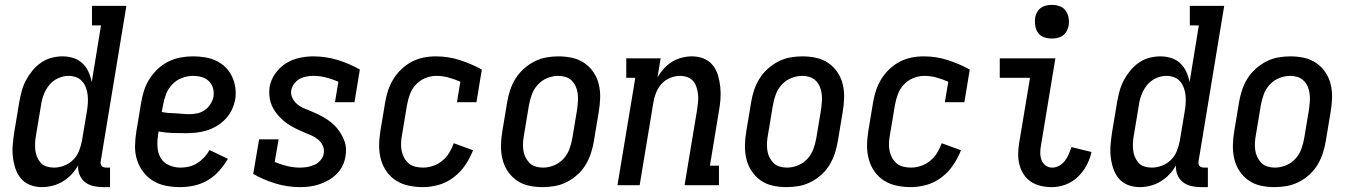

<svg xmlns="http://www.w3.org/2000/svg" viewBox="-20 -759 5540 787"><path d="M152 8Q126 8 103 -1Q80 -10 65 -28.5Q50 -47 42.5 -70.5Q35 -94 32.5 -118.5Q30 -143 32.5 -169Q35 -195 39 -221L59 -341Q63 -363 69 -385.5Q75 -408 86 -429Q97 -450 112.5 -469Q128 -488 148 -502Q168 -516 191 -522Q214 -528 236 -528Q260 -528 281.5 -521Q303 -514 318.5 -499Q334 -484 343 -464Q352 -444 356 -422L394 -655H357V-735H498L393 -99Q392 -93 392.5 -88Q393 -83 396.5 -79Q400 -75 405.5 -73.5Q411 -72 416 -72H431V8H402Q382 8 362.5 3.5Q343 -1 328.5 -12.5Q314 -24 306.5 -42Q299 -60 300 -81Q289 -61 273 -44Q257 -27 237 -15Q217 -3 195 2.5Q173 8 152 8ZM201 -72Q222 -72 243 -80Q264 -88 280 -104Q296 -120 304 -140.5Q312 -161 316 -182L336 -302Q339 -319 340 -335.5Q341 -352 339.5 -368Q338 -384 332.5 -399Q327 -414 317 -425.5Q307 -437 292 -442.5Q277 -448 261 -448Q239 -448 217.5 -438Q196 -428 181.5 -410Q167 -392 159 -370.5Q151 -349 148 -327L128 -207Q125 -192 124 -176.5Q123 -161 124.5 -145.5Q126 -130 131.5 -116.5Q137 -103 146.5 -92Q156 -81 171 -76.5Q186 -72 201 -72Z M719 8Q689 8 660.5 2.5Q632 -3 608 -17.5Q584 -32 567 -54.5Q550 -77 541.5 -104Q533 -131 533.5 -161Q534 -191 539 -221L559 -341Q563 -365 571 -389.5Q579 -414 593.5 -436.5Q608 -459 628 -477.5Q648 -496 672 -507.5Q696 -519 721 -523.5Q746 -528 771 -528Q796 -528 820.5 -524Q845 -520 866 -510Q887 -500 904 -483.5Q921 -467 931 -445.5Q941 -424 944.5 -400Q948 -376 944 -351Q940 -330 930.5 -309.5Q921 -289 905 -272Q889 -255 869 -243Q849 -231 828 -224.5Q807 -218 785.5 -215.5Q764 -213 743 -213Q714 -213 685.5 -214Q657 -215 630 -220L628 -207Q624 -182 625.5 -157Q627 -132 638.5 -112Q650 -92 672.5 -82Q695 -72 720 -72Q737 -72 754.5 -76Q772 -80 788 -90Q804 -100 817 -114Q830 -128 839 -144L914 -108Q899 -82 878.5 -59Q858 -36 832 -20.5Q806 -5 776.5 1.5Q747 8 719 8ZM757 -291Q773 -291 789 -294.5Q805 -298 819 -307.5Q833 -317 842.5 -332Q852 -347 855 -362Q858 -381 853 -398Q848 -415 836 -426.5Q824 -438 807 -443Q790 -448 771 -448Q749 -448 726 -439.5Q703 -431 686 -413Q669 -395 660.5 -372.5Q652 -350 648 -327L643 -300Q657 -297 671.5 -296Q686 -295 700 -294.5Q714 -294 728 -292.5Q742 -291 757 -291Z M1210 8Q1158 8 1109 -7Q1060 -22 1018 -46L1042 -188H1122L1106 -95Q1131 -85 1156.5 -78.5Q1182 -72 1210 -72Q1225 -72 1239.5 -74.5Q1254 -77 1269 -83.5Q1284 -90 1294.5 -103Q1305 -116 1307 -130Q1310 -147 1303 -162Q1296 -177 1284 -187Q1272 -197 1257 -203.5Q1242 -210 1227.5 -216Q1213 -222 1198.5 -229Q1184 -236 1170.5 -244Q1157 -252 1145 -262Q1133 -272 1122.5 -283.5Q1112 -295 1103.5 -308.5Q1095 -322 1090 -337.5Q1085 -353 1084 -369.5Q1083 -386 1085 -403Q1090 -431 1108 -457Q1126 -483 1151.5 -499Q1177 -515 1206 -521.5Q1235 -528 1264 -528Q1316 -528 1364.5 -513Q1413 -498 1455 -474L1433 -340H1353L1367 -424Q1344 -434 1318 -441Q1292 -448 1265 -448Q1251 -448 1236.5 -445.5Q1222 -443 1209 -436Q1196 -429 1186.5 -416.5Q1177 -404 1174 -390Q1171 -373 1178 -358.5Q1185 -344 1196.5 -333.5Q1208 -323 1223 -316.5Q1238 -310 1253 -304Q1268 -298 1282.5 -291Q1297 -284 1310.5 -276Q1324 -268 1336.5 -258Q1349 -248 1359 -236.5Q1369 -225 1377 -211.5Q1385 -198 1391 -183Q1397 -168 1398 -151Q1399 -134 1396 -117Q1393 -98 1384 -79.5Q1375 -61 1360 -46Q1345 -31 1326.5 -20.5Q1308 -10 1288.5 -3.5Q1269 3 1249.5 5.5Q1230 8 1210 8Z M1713 8Q1684 8 1655.5 2Q1627 -4 1604 -18.5Q1581 -33 1565 -55.5Q1549 -78 1541.5 -105Q1534 -132 1534 -161.5Q1534 -191 1539 -221L1559 -341Q1563 -365 1571 -389Q1579 -413 1592.5 -435Q1606 -457 1625.5 -475.5Q1645 -494 1668 -506Q1691 -518 1716 -523Q1741 -528 1766 -528Q1818 -528 1865.5 -512.5Q1913 -497 1955 -474L1933 -340H1853L1867 -424Q1844 -434 1819.5 -441Q1795 -448 1768 -448Q1746 -448 1723.5 -439Q1701 -430 1684.5 -412Q1668 -394 1660 -372Q1652 -350 1648 -327L1628 -207Q1625 -191 1624 -174.5Q1623 -158 1626 -142.5Q1629 -127 1636 -113.5Q1643 -100 1654.5 -90Q1666 -80 1682 -76Q1698 -72 1714 -72Q1734 -72 1755 -79Q1776 -86 1793 -100Q1810 -114 1821.5 -133Q1833 -152 1840 -172L1919 -143Q1907 -112 1887.5 -83Q1868 -54 1840 -32.5Q1812 -11 1779 -1.5Q1746 8 1713 8Z M2204 8Q2175 8 2147.5 2Q2120 -4 2098 -19.5Q2076 -35 2061 -57.5Q2046 -80 2039.5 -107Q2033 -134 2033.5 -163Q2034 -192 2039 -221L2059 -341Q2063 -365 2071 -389.5Q2079 -414 2093 -436.5Q2107 -459 2127 -477Q2147 -495 2170.5 -507Q2194 -519 2219 -523.5Q2244 -528 2269 -528Q2298 -528 2325.5 -522Q2353 -516 2375.5 -500.5Q2398 -485 2413 -462.5Q2428 -440 2434.5 -413Q2441 -386 2440 -357Q2439 -328 2434 -299L2414 -179Q2410 -155 2402 -130.5Q2394 -106 2380.5 -83.5Q2367 -61 2347 -43Q2327 -25 2303.5 -13Q2280 -1 2254.5 3.5Q2229 8 2204 8ZM2206 -72Q2228 -72 2250.5 -81Q2273 -90 2289.5 -108Q2306 -126 2314 -148Q2322 -170 2326 -193L2346 -313Q2348 -328 2349 -344Q2350 -360 2348 -375.5Q2346 -391 2340 -404.5Q2334 -418 2323.5 -428.5Q2313 -439 2298.5 -443.5Q2284 -448 2268 -448Q2246 -448 2223.5 -439Q2201 -430 2184.5 -412Q2168 -394 2160 -372Q2152 -350 2148 -327L2128 -207Q2125 -192 2124 -176Q2123 -160 2125 -144.5Q2127 -129 2133.5 -115.5Q2140 -102 2150 -91.5Q2160 -81 2175 -76.5Q2190 -72 2206 -72Z M2511 0 2584 -440H2547V-520H2688L2675 -442Q2686 -461 2701 -477.5Q2716 -494 2734.5 -505.5Q2753 -517 2774.5 -522.5Q2796 -528 2816 -528Q2842 -528 2864.5 -519Q2887 -510 2902 -491Q2917 -472 2923.5 -449Q2930 -426 2932.5 -401Q2935 -376 2933 -350.5Q2931 -325 2926 -299L2890 -80H2927V0H2786L2838 -313Q2840 -328 2841.5 -343.5Q2843 -359 2841 -374Q2839 -389 2834.5 -403Q2830 -417 2820.5 -427.5Q2811 -438 2797 -443Q2783 -448 2767 -448Q2747 -448 2726.5 -439.5Q2706 -431 2691.5 -415Q2677 -399 2669 -378.5Q2661 -358 2658 -338L2602 0Z M3204 8Q3175 8 3147.5 2Q3120 -4 3098 -19.5Q3076 -35 3061 -57.5Q3046 -80 3039.5 -107Q3033 -134 3033.5 -163Q3034 -192 3039 -221L3059 -341Q3063 -365 3071 -389.5Q3079 -414 3093 -436.5Q3107 -459 3127 -477Q3147 -495 3170.5 -507Q3194 -519 3219 -523.5Q3244 -528 3269 -528Q3298 -528 3325.5 -522Q3353 -516 3375.5 -500.5Q3398 -485 3413 -462.5Q3428 -440 3434.5 -413Q3441 -386 3440 -357Q3439 -328 3434 -299L3414 -179Q3410 -155 3402 -130.5Q3394 -106 3380.5 -83.5Q3367 -61 3347 -43Q3327 -25 3303.5 -13Q3280 -1 3254.5 3.5Q3229 8 3204 8ZM3206 -72Q3228 -72 3250.5 -81Q3273 -90 3289.5 -108Q3306 -126 3314 -148Q3322 -170 3326 -193L3346 -313Q3348 -328 3349 -344Q3350 -360 3348 -375.5Q3346 -391 3340 -404.5Q3334 -418 3323.5 -428.5Q3313 -439 3298.5 -443.5Q3284 -448 3268 -448Q3246 -448 3223.5 -439Q3201 -430 3184.5 -412Q3168 -394 3160 -372Q3152 -350 3148 -327L3128 -207Q3125 -192 3124 -176Q3123 -160 3125 -144.5Q3127 -129 3133.5 -115.5Q3140 -102 3150 -91.5Q3160 -81 3175 -76.5Q3190 -72 3206 -72Z M3713 8Q3684 8 3655.5 2Q3627 -4 3604 -18.5Q3581 -33 3565 -55.5Q3549 -78 3541.5 -105Q3534 -132 3534 -161.5Q3534 -191 3539 -221L3559 -341Q3563 -365 3571 -389Q3579 -413 3592.5 -435Q3606 -457 3625.5 -475.5Q3645 -494 3668 -506Q3691 -518 3716 -523Q3741 -528 3766 -528Q3818 -528 3865.5 -512.5Q3913 -497 3955 -474L3933 -340H3853L3867 -424Q3844 -434 3819.5 -441Q3795 -448 3768 -448Q3746 -448 3723.5 -439Q3701 -430 3684.5 -412Q3668 -394 3660 -372Q3652 -350 3648 -327L3628 -207Q3625 -191 3624 -174.5Q3623 -158 3626 -142.5Q3629 -127 3636 -113.5Q3643 -100 3654.5 -90Q3666 -80 3682 -76Q3698 -72 3714 -72Q3734 -72 3755 -79Q3776 -86 3793 -100Q3810 -114 3821.5 -133Q3833 -152 3840 -172L3919 -143Q3907 -112 3887.5 -83Q3868 -54 3840 -32.5Q3812 -11 3779 -1.5Q3746 8 3713 8Z M4292 8Q4269 8 4246.5 3Q4224 -2 4206 -14Q4188 -26 4176 -44.5Q4164 -63 4158.5 -84.5Q4153 -106 4153.5 -129.5Q4154 -153 4158 -176L4202 -440H4078V-520H4306L4247 -163Q4244 -148 4244 -132.5Q4244 -117 4249 -103.5Q4254 -90 4265.5 -81Q4277 -72 4293 -72Q4308 -72 4322 -80Q4336 -88 4345.5 -100.5Q4355 -113 4361 -127.5Q4367 -142 4372 -156L4454 -136Q4448 -108 4434 -81.5Q4420 -55 4398 -34Q4376 -13 4348 -2.5Q4320 8 4292 8ZM4291 -601Q4275 -601 4259.5 -606.5Q4244 -612 4235 -624.5Q4226 -637 4223.5 -653.5Q4221 -670 4223 -687Q4225 -698 4231 -709Q4237 -720 4247 -727Q4257 -734 4268.5 -736.5Q4280 -739 4292 -739Q4308 -739 4323.5 -733.5Q4339 -728 4348 -715.5Q4357 -703 4360 -686.5Q4363 -670 4360 -653Q4358 -642 4352 -631Q4346 -620 4336 -613Q4326 -606 4314.5 -603.5Q4303 -601 4291 -601Z M4652 8Q4626 8 4603 -1Q4580 -10 4565 -28.5Q4550 -47 4542.5 -70.5Q4535 -94 4532.5 -118.5Q4530 -143 4532.5 -169Q4535 -195 4539 -221L4559 -341Q4563 -363 4569 -385.5Q4575 -408 4586 -429Q4597 -450 4612.5 -469Q4628 -488 4648 -502Q4668 -516 4691 -522Q4714 -528 4736 -528Q4760 -528 4781.5 -521Q4803 -514 4818.5 -499Q4834 -484 4843 -464Q4852 -444 4856 -422L4894 -655H4857V-735H4998L4893 -99Q4892 -93 4892.5 -88Q4893 -83 4896.5 -79Q4900 -75 4905.5 -73.5Q4911 -72 4916 -72H4931V8H4902Q4882 8 4862.5 3.5Q4843 -1 4828.5 -12.5Q4814 -24 4806.5 -42Q4799 -60 4800 -81Q4789 -61 4773 -44Q4757 -27 4737 -15Q4717 -3 4695 2.5Q4673 8 4652 8ZM4701 -72Q4722 -72 4743 -80Q4764 -88 4780 -104Q4796 -120 4804 -140.5Q4812 -161 4816 -182L4836 -302Q4839 -319 4840 -335.5Q4841 -352 4839.5 -368Q4838 -384 4832.5 -399Q4827 -414 4817 -425.5Q4807 -437 4792 -442.5Q4777 -448 4761 -448Q4739 -448 4717.5 -438Q4696 -428 4681.5 -410Q4667 -392 4659 -370.5Q4651 -349 4648 -327L4628 -207Q4625 -192 4624 -176.5Q4623 -161 4624.5 -145.5Q4626 -130 4631.5 -116.5Q4637 -103 4646.5 -92Q4656 -81 4671 -76.5Q4686 -72 4701 -72Z M5204 8Q5175 8 5147.5 2Q5120 -4 5098 -19.5Q5076 -35 5061 -57.5Q5046 -80 5039.5 -107Q5033 -134 5033.5 -163Q5034 -192 5039 -221L5059 -341Q5063 -365 5071 -389.5Q5079 -414 5093 -436.5Q5107 -459 5127 -477Q5147 -495 5170.5 -507Q5194 -519 5219 -523.5Q5244 -528 5269 -528Q5298 -528 5325.5 -522Q5353 -516 5375.5 -500.5Q5398 -485 5413 -462.5Q5428 -440 5434.5 -413Q5441 -386 5440 -357Q5439 -328 5434 -299L5414 -179Q5410 -155 5402 -130.5Q5394 -106 5380.5 -83.5Q5367 -61 5347 -43Q5327 -25 5303.5 -13Q5280 -1 5254.5 3.5Q5229 8 5204 8ZM5206 -72Q5228 -72 5250.5 -81Q5273 -90 5289.5 -108Q5306 -126 5314 -148Q5322 -170 5326 -193L5346 -313Q5348 -328 5349 -344Q5350 -360 5348 -375.5Q5346 -391 5340 -404.5Q5334 -418 5323.5 -428.5Q5313 -439 5298.5 -443.5Q5284 -448 5268 -448Q5246 -448 5223.5 -439Q5201 -430 5184.5 -412Q5168 -394 5160 -372Q5152 -350 5148 -327L5128 -207Q5125 -192 5124 -176Q5123 -160 5125 -144.5Q5127 -129 5133.5 -115.5Q5140 -102 5150 -91.5Q5160 -81 5175 -76.5Q5190 -72 5206 -72Z"/></svg>

Font: Iosevka Curly Slab Medium
Style: Italic
Weight: 500
Italic angle: -9°
Monospace: yes
Designer: Belleve Invis
Foundry: Belleve Invis
Version: Version 22.1.2; ttfautohint (v1.8.4)